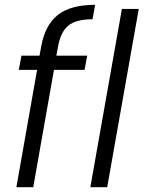

<svg xmlns="http://www.w3.org/2000/svg" viewBox="-20 -777 596 797"><path d="M48 0 134 -487H58L69 -546H144L151 -584Q167 -673 220 -715Q273 -757 375 -757L364 -697Q296 -697 264 -671Q232 -645 221 -584L214 -546H342L331 -487H204L118 0ZM355 0 486 -740H556L425 0Z"/></svg>

Font: Poppins Light
Style: Italic
Weight: 300
Italic angle: -10°
Designer: Ninad Kale (Devanagari), Jonny Pinhorn (Latin)
Foundry: Indian Type Foundry
Version: Version 3.200;PS 1.000;hotconv 16.6.54;makeotf.lib2.5.65590